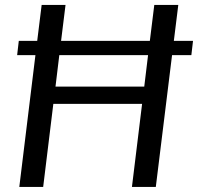

<svg xmlns="http://www.w3.org/2000/svg" viewBox="-20 -736 780 756"><path d="M664.5 -575H740L733.5 -519H657.5L593.5 0H499.5L539.5 -327H190L150 0H56L119.5 -519H47.5L54 -575H126.5L144 -716.5H238L220.5 -575H570L587.5 -716.5H682ZM548 -395 563 -519H213.5L198.5 -395Z"/></svg>

Font: Lato
Style: Italic
Weight: 400
Italic angle: -7°
Designer: Lukasz Dziedzic
Foundry: tyPoland Lukasz Dziedzic
Version: Version 2.007; 2014-02-27